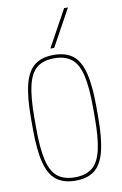

<svg xmlns="http://www.w3.org/2000/svg" viewBox="-107 -1059 714 1128"><g transform="rotate(-10 250.0 -495.0)"><path d="M250 10Q179 10 136 -23.5Q93 -57 74 -133Q55 -209 55 -335V-395Q55 -522 74 -597.5Q93 -673 136 -706.5Q179 -740 250 -740Q322 -740 364.5 -706.5Q407 -673 426 -597.5Q445 -522 445 -395V-335Q445 -209 426 -133Q407 -57 364.5 -23.5Q322 10 250 10ZM250 -10Q315 -10 353.5 -41Q392 -72 408.5 -143Q425 -214 425 -335V-395Q425 -516 408.5 -587Q392 -658 353.5 -689Q315 -720 250 -720Q185 -720 146.5 -689Q108 -658 91.5 -587Q75 -516 75 -395V-335Q75 -214 91.5 -143Q108 -72 146.5 -41Q185 -10 250 -10ZM261 -780H238L359 -1000H382Z"/></g></svg>

Font: M PLUS 1 Code Thin
Style: Regular
Weight: 250
Designer: Coji Morishita
Foundry: UNDERFOREST DESIGN
Version: Version 1.002